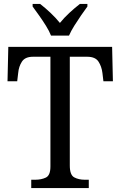

<svg xmlns="http://www.w3.org/2000/svg" viewBox="-20 -951 609 971"><path d="M138 0V-42H158Q189 -42 212 -53Q235 -64 235 -109V-664H147Q107 -664 91 -639.5Q75 -615 72 -582L67 -540H18L22 -714H547L551 -540H503L498 -582Q494 -615 478 -639.5Q462 -664 421 -664H333V-114Q333 -66 355.5 -54Q378 -42 409 -42H429V0ZM238 -771Q229 -794 212.5 -820.5Q196 -847 177.5 -873Q159 -899 145 -918V-931H183Q209 -911 235.5 -886Q262 -861 283 -835Q304 -861 331 -886Q358 -911 384 -931H422V-918Q408 -899 390 -873Q372 -847 355.5 -820.5Q339 -794 329 -771Z"/></svg>

Font: Noto Serif Khmer SemiCondensed
Style: Regular
Weight: 400
Width: 4
Designer: Danh Hong and the Monotype Design Team
Foundry: Monotype Imaging Inc.
Version: Version 2.004; ttfautohint (v1.8.4.7-5d5b)